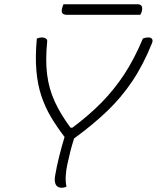

<svg xmlns="http://www.w3.org/2000/svg" viewBox="-20 -882 741 907"><path d="M294 0Q282 5 273 5Q251 5 243.5 -10Q236 -25 240 -50Q248 -97 259.5 -143Q271 -189 285 -235Q249 -282 221.5 -328Q194 -374 176 -427Q158 -480 152 -546.5Q146 -613 154 -700Q159 -702 165 -703.5Q171 -705 180 -705Q188 -705 196 -700.5Q204 -696 203 -686Q194 -598 202.5 -530.5Q211 -463 238 -403.5Q265 -344 313 -279H322Q399 -336 459 -397Q519 -458 567 -531Q615 -604 655 -700Q660 -702 666 -703.5Q672 -705 681 -705Q694 -705 698.5 -697.5Q703 -690 698 -678Q657 -576 605 -498.5Q553 -421 485.5 -356.5Q418 -292 330 -228Q320 -197 312.5 -167.5Q305 -138 298 -105Q292 -77 290.5 -51Q289 -25 294 0ZM280 -862H629Q658 -862 650 -829Q647 -817 642 -812H298Q282 -812 275.5 -818.5Q269 -825 273 -841Q276 -854 280 -862Z"/></svg>

Font: Recursive Sn Csl St Lt
Style: Italic
Weight: 300
Italic angle: -15°
Version: Version 1.079;hotconv 1.0.112;makeotfexe 2.5.65598; ttfautoh